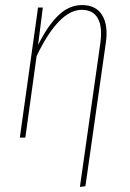

<svg xmlns="http://www.w3.org/2000/svg" viewBox="-20 -549 517 766"><path d="M307.1 -528.8Q363.3 -528.8 387.9 -488Q412.6 -447.3 401.9 -376L320.8 193.8L298.8 196.8L379.9 -374Q389.6 -440.9 370.6 -475.3Q351.6 -509.8 306.2 -509.8Q214.8 -509.8 126 -325.2L81.1 0H59.1L131.8 -519H150.9L131.8 -369.1Q170.9 -447.8 213.4 -488.3Q255.9 -528.8 307.1 -528.8Z"/></svg>

Font: Fira Sans Compressed Thin
Style: Italic
Weight: 100
Width: 3
Italic angle: -8°
Designer: Carrois Corporate & Edenspiekermann AG
Foundry: Carrois Corporate GbR & Edenspiekermann AG
Version: Version 4.203;PS 004.203;hotconv 1.0.88;makeotf.lib2.5.64775